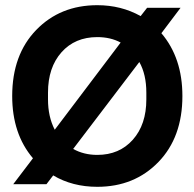

<svg xmlns="http://www.w3.org/2000/svg" viewBox="-20 -710 749 740"><path d="M355 10Q259 10 185 -34L159 0H31L107 -100Q27 -194 27 -340Q27 -499 119.5 -594.5Q212 -690 355 -690Q447 -690 522 -648L547 -680H676L602 -582Q683 -487 683 -340Q683 -181 590.5 -85.5Q498 10 355 10ZM165 -327Q165 -260 191 -210L445 -546Q406 -567 355 -567Q269 -567 217 -508.5Q165 -450 165 -353ZM262 -136Q303 -113 355 -113Q440 -113 492 -171.5Q544 -230 544 -327V-353Q544 -423 517 -471Z"/></svg>

Font: TASA Orbiter Display
Style: Bold
Weight: 700
Designer: Weizhong Zhang
Version: Version 1.000;Glyphs 3.1.2 (3151)